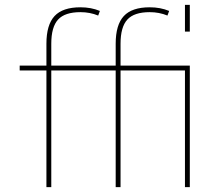

<svg xmlns="http://www.w3.org/2000/svg" viewBox="-20 -770 887 790"><path d="M741 -640V-750H761V-640ZM476 -500H761V0H741V-480H476V0H456V-480H191V0H171V-480H61V-500H171V-590Q171 -668 204.5 -704Q238 -740 311 -740Q355 -740 391 -725L384 -706Q350 -720 311 -720Q247 -720 219 -689.5Q191 -659 191 -590V-500H456V-590Q456 -668 489.5 -704Q523 -740 596 -740Q640 -740 676 -725L669 -706Q635 -720 596 -720Q532 -720 504 -689.5Q476 -659 476 -590Z"/></svg>

Font: M PLUS 1p Thin
Style: Regular
Weight: 250
Version: Version 1.062